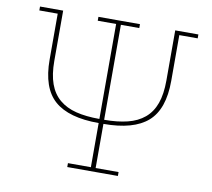

<svg xmlns="http://www.w3.org/2000/svg" viewBox="-78 -786 963 874"><g transform="rotate(10 404.0 -349.0)"><path d="M287 -18H393V-222Q254 -222 188.5 -279.5Q123 -337 123 -468V-680H38V-698H145V-466Q145 -403 160.5 -360Q176 -317 207.5 -290.5Q239 -264 285 -252.5Q331 -241 393 -241V-680H308V-698H500V-680H415V-241Q476 -241 522.5 -252.5Q569 -264 600.5 -290.5Q632 -317 647.5 -360Q663 -403 663 -466V-698H770V-680H685V-468Q685 -337 619.5 -279.5Q554 -222 415 -222V-18H521V0H287Z"/></g></svg>

Font: IBM Plex Serif Thin
Style: Regular
Weight: 100
Designer: Mike Abbink, Paul van der Laan, Pieter van Rosmalen
Foundry: Bold Monday
Version: Version 3.001